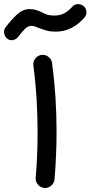

<svg xmlns="http://www.w3.org/2000/svg" viewBox="-72 -874 443 939"><path d="M-39.6 -687.5Q-49.3 -697.3 -51.8 -712.6Q-54.2 -728 -44.9 -740.2Q-16.6 -777.8 11.7 -803.7Q40 -829.6 73.7 -829.6Q89.4 -829.6 104.2 -825.2Q119.1 -820.8 131.8 -814Q144.5 -807.1 158.7 -802.5Q172.9 -797.9 193.8 -797.9Q223.1 -797.9 244.1 -810.1Q265.1 -822.3 283.2 -842.8Q293.9 -854 310.1 -853.8Q326.2 -853.5 337.4 -843.8Q348.6 -834 350.6 -817.6Q352.5 -801.3 341.3 -788.6Q314 -756.3 278.3 -737.8Q242.7 -719.2 200.2 -719.2Q174.3 -719.2 155.3 -724.6Q136.2 -730 116.2 -737.8Q106 -742.2 98.4 -744.9Q90.8 -747.6 82.5 -747.6Q66.4 -747.6 52.2 -734.6Q38.1 -721.7 18.1 -695.3Q8.3 -681.6 -8.8 -678Q-25.9 -674.3 -39.6 -687.5ZM91.3 -553.7Q88.9 -572.3 100.6 -587.6Q112.3 -603 130.9 -605.5Q149.4 -607.9 164.8 -596.2Q180.2 -584.5 182.6 -565.9Q204.6 -402.8 204.6 -230.5Q204.6 -173.8 202.1 -116Q199.7 -58.1 194.8 2.9Q192.9 21.5 178.2 34.2Q163.6 46.9 145 45.4Q126.5 43.5 113.8 29.1Q101.1 14.6 102.5 -4.4Q107.4 -60.1 109.6 -116.2Q111.8 -172.4 111.8 -228.5Q111.8 -399.4 91.3 -553.7Z"/></svg>

Font: Mikhak-FD Medium
Style: Regular
Weight: 500
Designer: Amin Abedi
Version: Version 3.2